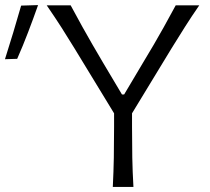

<svg xmlns="http://www.w3.org/2000/svg" viewBox="-130 -734 825 754"><path d="M313 0Q316 -60 317 -115.2Q318 -170.5 318 -236.5V-289L162 -545Q137 -586 112.2 -624.8Q87.5 -663.5 53.5 -713H147.5Q174.5 -663 194.2 -627.5Q214 -592 232.5 -560Q251 -528 274 -489L349 -363H357.5L430 -485Q454.5 -525.5 473.8 -558.5Q493 -591.5 513.2 -627.5Q533.5 -663.5 560 -713H652.5Q623 -670.5 596.2 -628.2Q569.5 -586 544.5 -545.5L388.5 -289V-236.5Q388.5 -170.5 389.5 -115.2Q390.5 -60 394 0ZM-110.5 -501.5Q-93.5 -554.5 -77.8 -607Q-62 -659.5 -47 -712L19.5 -714Q0.5 -660 -19.8 -607Q-40 -554 -62.5 -503Z"/></svg>

Font: Commissioner Flair Light
Style: Regular
Weight: 300
Designer: Kostas Bartsokas
Foundry: Kostas Bartsokas
Version: Version 1.000; ttfautohint (v1.8.3)